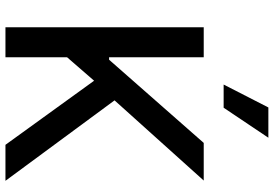

<svg xmlns="http://www.w3.org/2000/svg" viewBox="-170 -834 1004 704"><g transform="rotate(90 332.0 -482.0)"><path d="M190 -727V-380H199L504 -727H642L348 -400L643 0H511L276 -325L190 -226V0H80V-727ZM485 -964 375 -800H290L374 -964Z"/></g></svg>

Font: Sinter Medium
Style: Regular
Weight: 500
Foundry: Adobe & rsms
Version: Version 1.000